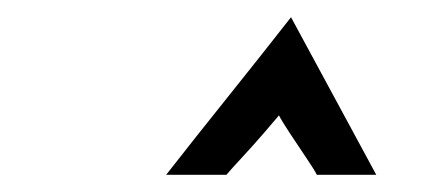

<svg xmlns="http://www.w3.org/2000/svg" viewBox="-20 -690 517 223"><path d="M348 -487Q345 -493 335.5 -507Q326 -521 316.5 -535.5Q307 -550 304 -556Q299 -550 286.5 -535.5Q274 -521 261 -507Q248 -493 243 -487H173Q209 -533 245.5 -578.5Q282 -624 318 -670Q343 -624 367.5 -578.5Q392 -533 417 -487Z"/></svg>

Font: Josefin Sans Thin SemiBold
Style: Italic
Weight: 600
Italic angle: -7°
Version: Version 2.000